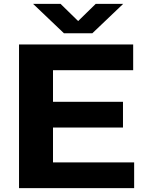

<svg xmlns="http://www.w3.org/2000/svg" viewBox="-20 -969 757 989"><path d="M253 -132.5H671V0H78V-740H666V-607.5H253V-444.5H613.5V-312H253ZM473 -949H614.5L455.5 -797.5H309.5L150.5 -949H292L382.5 -860.5Z"/></svg>

Font: Encode Sans Expanded
Style: Bold
Weight: 700
Width: 7
Designer: Multiple Designers
Foundry: Impallari Type
Version: Version 2.000